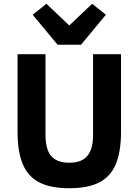

<svg xmlns="http://www.w3.org/2000/svg" viewBox="-20 -985 734 1017"><path d="M73 -698H221V-270Q221 -221 233.5 -188.5Q246 -156 274 -139.5Q302 -123 347 -123Q392 -123 419.5 -139.5Q447 -156 460 -188.5Q473 -221 473 -270V-698H621V-286Q621 -183 594 -117Q567 -51 507 -19.5Q447 12 347 12Q247 12 187 -19.5Q127 -51 100 -117Q73 -183 73 -286ZM409 -748H285L153 -907L226 -965L347 -850L468 -965L541 -907Z"/></svg>

Font: IBM Plex Sans
Style: Bold
Weight: 700
Designer: Mike Abbink, Paul van der Laan, Pieter van Rosmalen
Foundry: Bold Monday
Version: Version 3.201